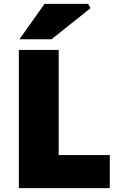

<svg xmlns="http://www.w3.org/2000/svg" viewBox="-20 -968 658 988"><path d="M77 -711H282V-170H545V0H77ZM209 -948H433L446 -926L245 -766H80Z"/></svg>

Font: Nebula Sans Black
Style: Regular
Weight: 900
Designer: Paul D. Hunt for Adobe (as Source Sans)
Foundry: Nebula Entertainment & Broadcasting LLC
Version: Version 1.010